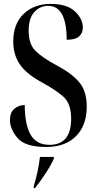

<svg xmlns="http://www.w3.org/2000/svg" viewBox="-20 -744 496 985"><path d="M217 10Q315 10 370 -45.5Q425 -101 425 -197Q425 -276 387 -321.5Q349 -367 272 -408Q197 -448 162 -483Q127 -518 127 -586Q127 -651 156.5 -682.5Q186 -714 227 -714Q322 -714 322 -540Q367 -540 386 -557.5Q405 -575 405 -603Q405 -647 364.5 -685.5Q324 -724 240 -724Q155 -724 101.5 -673Q48 -622 48 -531Q48 -463 82 -413.5Q116 -364 194 -322Q262 -285 303.5 -249.5Q345 -214 345 -135Q345 -1 234 -1Q166 -1 136.5 -54Q107 -107 107 -205Q76 -205 53.5 -186Q31 -167 31 -127Q31 -83 69.5 -36.5Q108 10 217 10ZM153 221H160Q184 190 211.5 149Q239 108 256 71V61H185Q176 138 153 211Z"/></svg>

Font: Noto Serif Display Condensed Semi
Style: Regular
Weight: 600
Width: 3
Designer: Monotype Design Team
Foundry: Monotype Imaging Inc.
Version: Version 1.900